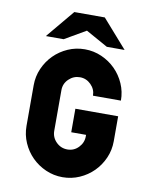

<svg xmlns="http://www.w3.org/2000/svg" viewBox="-86 -816 702 893"><g transform="rotate(10 265.5 -370.0)"><path d="M271 -591Q313 -591 350.5 -574.5Q388 -558 416 -530Q444 -502 460.5 -464.5Q477 -427 477 -385H345Q345 -415 323 -437Q301 -459 271 -459Q241 -459 218.5 -437.5Q196 -416 196 -385V-193Q196 -162 218 -140Q240 -118 271 -118Q302 -118 323.5 -140.5Q345 -163 345 -193V-200H275V-311H477V-193Q477 -151 460.5 -113.5Q444 -76 416 -48Q388 -20 350.5 -3.5Q313 13 271 13Q229 13 191.5 -3.5Q154 -20 126 -48Q98 -76 81.5 -113.5Q65 -151 65 -193V-385Q65 -427 81.5 -464.5Q98 -502 126 -530Q154 -558 191.5 -574.5Q229 -591 271 -591ZM192 -753H336L453 -620H369L265 -678L165 -620H81Z"/></g></svg>

Font: PostBus
Style: Regular
Weight: 400
Designer: Peter Wiegel
Version: Version 1.001